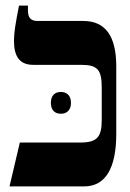

<svg xmlns="http://www.w3.org/2000/svg" viewBox="-20 -667 466 687"><path d="M14 0H281C358 0 396 -66 396 -188V-430C396 -538 357 -592 278 -592H114C91 -592 80 -603 80 -629V-647H48C36 -585 30 -552 30 -521C30 -464 51 -435 99 -435H270C329 -435 344 -418 344 -353V-238C344 -177 328 -157 267 -157H51ZM162 -299C162 -272 177 -260 198 -260C218 -260 234 -272 234 -299C234 -326 218 -338 198 -338C177 -338 162 -326 162 -299Z"/></svg>

Font: Noto Serif Hebrew ExtraCondensed ExtraBold
Style: Regular
Weight: 800
Width: 2
Designer: Monotype Design Team
Foundry: Monotype Imaging Inc.
Version: Version 2.004